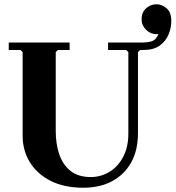

<svg xmlns="http://www.w3.org/2000/svg" viewBox="-20 -869 822 899"><path d="M651 -635V-670Q695 -671 708.5 -687.5Q722 -704 729 -728H758Q753 -722 741 -715.5Q729 -709 713 -709Q685 -709 664 -729.5Q643 -750 643 -779Q643 -811 664 -830Q685 -849 713 -849Q737 -849 759 -831Q781 -813 782 -775Q783 -742 770 -709.5Q757 -677 728.5 -656Q700 -635 651 -635ZM486 -670H651V-635H636L626 -625V-245Q626 -166 594.5 -109Q563 -52 505.5 -21Q448 10 370 10Q280 10 216.5 -22.5Q153 -55 119.5 -110Q86 -165 86 -233V-625L76 -635H21V-670H306V-635H251L241 -625V-255Q241 -195 257.5 -146.5Q274 -98 310 -69Q346 -40 405 -40Q452 -40 492 -64Q532 -88 556.5 -134Q581 -180 581 -245V-625L571 -635H486Z"/></svg>

Font: Brygada 1918
Style: Regular
Weight: 400
Designer: Mateusz Machalski | Borys Kosmynka | Przemek Hoffer
Foundry: NIEPODLEGLA 2018
Version: Version 3.006